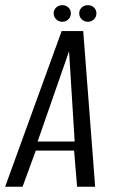

<svg xmlns="http://www.w3.org/2000/svg" viewBox="-43 -709 433 729"><path d="M-23.5 0 191.1 -591H273L318.3 0H249.7L238.3 -137.3H93L42.7 0ZM99.8 -171.5H240.5L219.2 -514.4ZM193.6 -626.3Q179.8 -626.3 170.3 -635.7Q160.8 -645 160.8 -658.4Q160.8 -671.7 170.3 -680.6Q179.8 -689.4 193.6 -689.4Q207.3 -689.4 216.7 -680.6Q226.1 -671.7 226.1 -658.4Q226.1 -645 216.7 -635.7Q207.3 -626.3 193.6 -626.3ZM290.6 -626.3Q276.8 -626.3 267.3 -635.7Q257.8 -645 257.8 -658.4Q257.8 -671.7 267.3 -680.6Q276.8 -689.4 290.6 -689.4Q304.3 -689.4 313.7 -680.6Q323.1 -671.7 323.1 -658.4Q323.1 -645 313.7 -635.7Q304.3 -626.3 290.6 -626.3Z"/></svg>

Font: Alumni Sans Thin
Style: Italic
Weight: 100
Italic angle: -8°
Designer: Robert E. Leuschke
Foundry: Robert E. Leuschke
Version: Version 1.016